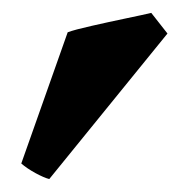

<svg xmlns="http://www.w3.org/2000/svg" viewBox="-20 -31 289 295"><path d="M55.7 244.1Q47.9 242.2 34.4 234.9Q21 227.5 12.7 220.2L84 18.6Q94.7 14.6 120.6 8.8Q146.5 2.9 173.3 -2.7Q200.2 -8.3 212.4 -11.2L237.3 20.5Z"/></svg>

Font: Gentium Book Plus
Style: Bold
Weight: 700
Designer: Victor Gaultney, Annie Olsen, Iska Routamaa, Becca Hirsbrunner
Foundry: SIL International
Version: Version 6.101